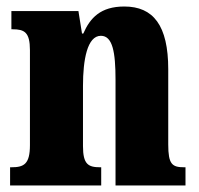

<svg xmlns="http://www.w3.org/2000/svg" viewBox="-20 -570 610 590"><path d="M11 0H291V-56H288C251 -56 235 -65 235 -121V-306C235 -386 248 -460 290 -460C326 -460 335 -410 335 -325V0H550V-56H546C509 -56 497 -65 497 -126V-357C497 -492 451 -550 362 -550C289 -550 257 -515 236 -467H232L221 -536H15V-480H19C55 -480 72 -471 72 -416V-124C72 -65 53 -56 15 -56H11Z"/></svg>

Font: Noto Serif Georgian ExtraCondensed Black
Style: Regular
Weight: 900
Width: 2
Designer: Monotype Design Team, Akaki Razmadze
Foundry: Google LLC
Version: Version 2.003